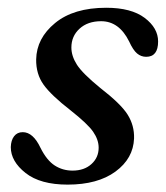

<svg xmlns="http://www.w3.org/2000/svg" viewBox="-20 -478 438 507"><path d="M171.5 -27.5Q202.5 -27.5 221.5 -44.8Q240.5 -62 240.5 -88Q240.5 -109 226 -130Q211.5 -151 166.5 -186.5Q115 -226.5 95 -254.5Q75 -282.5 75.5 -321Q76.5 -377 125.5 -417.2Q174.5 -457.5 260.5 -457.5Q326.5 -457.5 362 -430.8Q397.5 -404 397.5 -368.5Q397.5 -328 366 -328Q352.5 -328 342 -336.8Q331.5 -345.5 321 -368.5Q294.5 -422 247 -422Q211.5 -422 190 -402.2Q168.5 -382.5 168.5 -352.5Q168.5 -330 183.2 -307Q198 -284 244.5 -246Q299.5 -203.5 317.2 -175Q335 -146.5 334 -112.5Q332 -59.5 285 -25Q238 9.5 158.5 9.5Q86.5 9.5 47.5 -21.2Q8.5 -52 8.5 -89.5Q9 -107.5 17.2 -118.2Q25.5 -129 40 -129Q67.5 -129 87 -87.5Q103.5 -54.5 124.5 -41Q145.5 -27.5 171.5 -27.5Z"/></svg>

Font: Fraunces 72pt Soft
Style: Italic
Weight: 400
Italic angle: -16°
Version: Version 1.000;[b76b70a41]